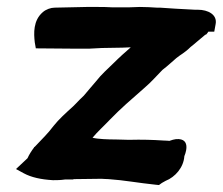

<svg xmlns="http://www.w3.org/2000/svg" viewBox="-20 -522 641 552"><path d="M80 -400 83 -383 203 -382H235L273 -384C294 -384 311 -385 332 -385L356 -386C341 -373 323 -357 306 -340C289 -323 273 -310 255 -287C245 -275 235 -264 221 -247C214 -240 204 -231 198 -224L190 -216C169 -197 149 -179 134 -160C115 -135 106 -128 80 -100L78 -99V-98C71 -89 64 -78 59 -67L26 -36L48 -24C70 -12 98 -6 132 -4H134C143 -4 154 -4 167 -6H190L192 -7L272 -8C276 -8 282 -7 292 -7C337 -4 378 4 427 9L437 10C445 4 445 4 456 -2C484 -13 508 -41 510 -73C510 -73 534 -126 486 -122C479 -121 476 -120 467 -117C465 -117 459 -118 450 -118C419 -120 389 -121 350 -120C338 -120 326 -121 313 -121C291 -121 262 -122 246 -126C260 -143 278 -159 296 -178C329 -212 354 -233 396 -270C415 -286 432 -306 447 -321C463 -333 476 -346 487 -355C499 -365 511 -370 528 -387C540 -396 556 -411 570 -422L573 -423C575 -425 577 -428 579 -431H596L600 -453C605 -480 578 -494 549 -494H541L485 -497L440 -500H431C416 -501 399 -502 382 -502L353 -501H301C288 -502 272 -502 259 -502H229L137 -500C126 -500 112 -495 103 -487C75 -463 77 -426 80 -400Z"/></svg>

Font: Vapor
Style: BlkObl
Weight: 900
Foundry: Cannot Into Space Fonts
Version: Version 0.179